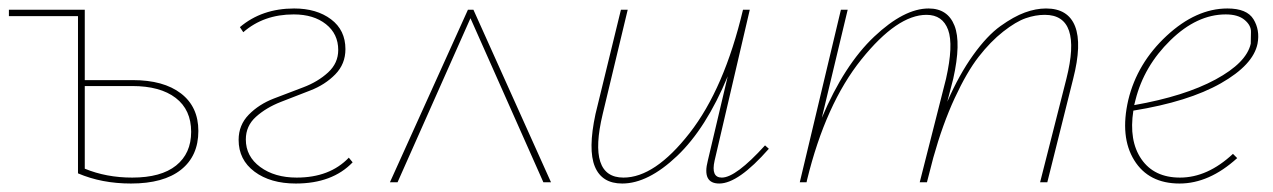

<svg xmlns="http://www.w3.org/2000/svg" viewBox="-20 -430 3004 453"><path d="M293 -241Q366 -241 407 -209.5Q448 -178 448 -121Q448 -62 407 -29.5Q366 3 289 3Q220 3 164 -21V-392H1V-407H180V-241ZM292 -11Q360 -11 395.5 -39.5Q431 -68 431 -119Q431 -171 394.5 -199Q358 -227 292 -227H180V-32Q231 -11 292 -11Z M678 3Q618 3 580.5 -25Q543 -53 543 -100Q543 -135 567 -159.5Q591 -184 626 -197.5Q661 -211 695.5 -224Q730 -237 754 -259Q778 -281 778 -312Q778 -350 749 -373Q720 -396 673 -396Q602 -396 554 -354L546 -366Q598 -410 674 -410Q727 -410 761 -384.5Q795 -359 795 -314Q795 -279 771 -254.5Q747 -230 712 -216.5Q677 -203 642.5 -189.5Q608 -176 584 -154.5Q560 -133 560 -101Q560 -61 594 -36Q628 -11 680 -11Q758 -11 803 -58L812 -47Q764 3 678 3Z M1280 0H1262L1090 -387L918 0H900L1084 -407H1097Z M1785 -87 1794 -79Q1722 3 1677 3Q1636 3 1650 -51L1697 -250Q1646 -127 1577.5 -62Q1509 3 1448 3Q1400 3 1383.5 -37Q1367 -77 1385 -161L1445 -407H1461L1402 -161Q1366 -11 1451 -11Q1525 -11 1607 -116Q1689 -221 1733 -407H1749L1666 -51Q1657 -11 1683 -11Q1716 -11 1785 -87Z M2448 -410Q2500 -410 2516.5 -368Q2533 -326 2512 -244L2451 0H2434L2496 -244Q2534 -395 2445 -395Q2423 -395 2400 -387Q2377 -379 2347 -355.5Q2317 -332 2289 -296Q2261 -260 2232.5 -198.5Q2204 -137 2182 -58L2167 0H2150L2212 -244Q2230 -324 2217 -359.5Q2204 -395 2166 -395Q2097 -395 2012.5 -290Q1928 -185 1884 -5L1883 0H1867L1964 -407H1980L1919 -152Q1972 -277 2042.5 -343.5Q2113 -410 2171 -410Q2216 -410 2232 -369.5Q2248 -329 2229 -244L2215 -190Q2243 -254 2276 -300Q2309 -346 2340.5 -368.5Q2372 -391 2398 -400.5Q2424 -410 2448 -410Z M2876 -410Q2922 -410 2937.5 -384.5Q2953 -359 2947 -327Q2937 -277 2860.5 -233.5Q2784 -190 2654 -169Q2643 -98 2673 -54.5Q2703 -11 2764 -11Q2829 -11 2889 -67L2899 -57Q2833 3 2763 3Q2690 3 2656 -52Q2622 -107 2642 -194Q2663 -281 2732.5 -345.5Q2802 -410 2876 -410ZM2931 -327Q2931 -339 2931.5 -354.5Q2932 -370 2916.5 -383Q2901 -396 2872 -396Q2804 -396 2741.5 -335Q2679 -274 2659 -194L2656 -182Q2775 -203 2848 -242.5Q2921 -282 2931 -327Z"/></svg>

Font: EauTestInfant Thin
Style: Italic
Weight: 250
Italic angle: -12°
Designer: Christian Thalmann (Catharsis Fonts)
Version: Version 0.001;PS 000.001;hotconv 1.0.88;makeotf.lib2.5.64775